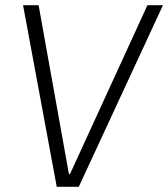

<svg xmlns="http://www.w3.org/2000/svg" viewBox="-20 -720 649 741"><path d="M69 -700H129L246 -48H250L549 -700H609L284 1H199Z"/></svg>

Font: Pathway Extreme 8pt Thin 12pt
Style: Italic
Weight: 100
Italic angle: -8°
Version: Version 1.001;gftools[0.9.26]